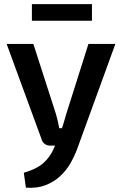

<svg xmlns="http://www.w3.org/2000/svg" viewBox="-20 -703 590 927"><path d="M537 -491 353 15Q340 50 320.5 84.5Q301 119 271 147Q241 175 200 191Q159 207 105 203L95 131Q155 114 188.5 85Q222 56 241 11L268 -53Q277 -75 285.5 -103.5Q294 -132 300 -153L407 -491ZM141 -491 250 -153Q255 -136 259 -118.5Q263 -101 266 -84H291L253 0H221Q207 0 196 -8Q185 -16 181 -30L12 -491ZM424 -683V-603H134V-683Z"/></svg>

Font: Exo 2 SemiBold
Style: Regular
Weight: 600
Designer: Natanael Gama
Foundry: Natanael Gama
Version: Version 2.010